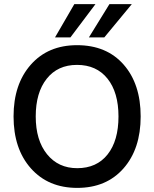

<svg xmlns="http://www.w3.org/2000/svg" viewBox="-20 -907 751 935"><path d="M356 8Q215 8 130.5 -87Q46 -182 46 -340Q46 -497 130 -592Q214 -687 355 -687Q499 -687 582 -592.5Q665 -498 665 -340Q665 -182 581.5 -87Q498 8 356 8ZM356 -88Q451 -88 504 -155Q557 -222 557 -340Q557 -457 503.5 -524Q450 -591 355 -591Q261 -591 207.5 -523.5Q154 -456 154 -340Q154 -224 209 -156Q264 -88 356 -88ZM488 -725H413L513 -887H622ZM323 -725H248L342 -887H445Z"/></svg>

Font: Hind Madurai Medium
Style: Regular
Weight: 500
Designer: Jyotish Sonowal
Foundry: Indian Type Foundry
Version: Version 1.001;PS 1.0;hotconv 1.0.86;makeotf.lib2.5.63406; tt